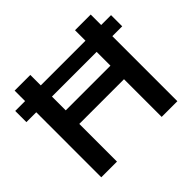

<svg xmlns="http://www.w3.org/2000/svg" viewBox="-177 -935 1142 1142"><g transform="rotate(-45 394.0 -364.5)"><path d="M74 0V-547H-9V-641H74V-729H206V-641H582V-729H714V-641H797V-547H714V0H582V-317H206V0ZM206 -431H582V-547H206Z"/></g></svg>

Font: Mona Sans SemiBold
Style: Regular
Weight: 600
Designer: Deni Anggara
Foundry: GitHub
Version: Version 2.000;Glyphs 3.2.3 (3260)